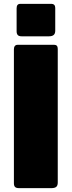

<svg xmlns="http://www.w3.org/2000/svg" viewBox="-20 -974 371 994"><path d="M261 -742Q279 -742 279 -721V-29Q279 -13 271 -6.5Q263 0 246 0H79Q64 0 58 -6Q52 -12 52 -25V-719Q52 -730 57 -736Q62 -742 71 -742ZM266 -815Q266 -800 258 -793Q250 -786 233 -786H92Q78 -786 72 -792.5Q66 -799 66 -812V-931Q66 -954 85 -954H248Q256 -954 261 -948.5Q266 -943 266 -933Z"/></svg>

Font: Libre Franklin Black
Style: Regular
Weight: 900
Designer: Pablo Impallari, Rodrigo Fuenzalida
Foundry: Impallari Type
Version: Version 1.002; ttfautohint (v1.5)